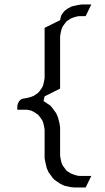

<svg xmlns="http://www.w3.org/2000/svg" viewBox="-20 -699 463 847"><path d="M56.2 -214.8V-225.1L57.1 -235.8L59.1 -242.2L63 -250L68.8 -257.8L76.2 -262.2L83 -264.2L96.2 -266.1L118.2 -272L129.9 -276.9L147.9 -289.1L153.8 -295.9L166 -313L170.9 -325.2L174.8 -342.8L176.8 -355V-576.2L245.1 -609.9L249 -627.9L253.9 -637.2L263.2 -648.9L267.1 -652.8L279.8 -662.1L296.9 -670.9L323.2 -676.8L339.8 -679.2H382.8L357.9 -627.9H334L321.8 -627L304.2 -622.1L292 -617.2L273.9 -605L268.1 -598.1L255.9 -581.1L251 -568.8L247.1 -550.8L245.1 -539.1V-308.1L176.8 -273.9L171.9 -252.9L175.8 -251L202.1 -232.9L210 -224.1L228 -199.2L235.8 -181.2L242.2 -155.8L245.1 -138.2V-12.2L247.1 0L251 18.1L255.9 29.8L268.1 46.9L273.9 54.2L292 65.9L304.2 70.8L321.8 76.2L334 77.1H382.8L357.9 127.9H306.2L289.1 126L263.2 120.1L246.1 111.8L220.2 94.2L211.9 85L193.8 60.1L186 42L180.2 17.1L176.8 -1V-127L174.8 -139.2L170.9 -157.2L166 -168.9L153.8 -186L147.9 -192.9L129.9 -205.1L118.2 -210.9L100.1 -214.8Z"/></svg>

Font: Petahja
Style: Regular
Weight: 400
Designer: T. Christopher White
Version: Version 1.1